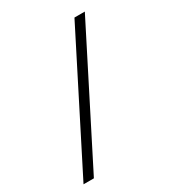

<svg xmlns="http://www.w3.org/2000/svg" viewBox="-170 -799 820 900"><g transform="rotate(-30 240.5 -349.0)"><path d="M73.2 0H17.1L371.1 -698.2H427.2Z"/></g></svg>

Font: Sansation Light
Style: Light
Weight: 300
Designer: Bernd Montag
Version: Version 1.301